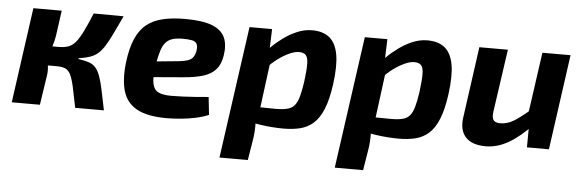

<svg xmlns="http://www.w3.org/2000/svg" viewBox="-47 -654 3004 992"><g transform="rotate(5 1455.5 -158.0)"><path d="M559 -493Q533 -437 514 -398Q495 -359 479 -333.5Q463 -308 445.5 -293Q428 -278 404.5 -270Q381 -262 347 -257L345 -253Q378 -248 399.5 -241Q421 -234 435 -218.5Q449 -203 459 -176Q469 -149 478 -106Q487 -63 500 0H351Q338 -67 329 -107.5Q320 -148 309.5 -169.5Q299 -191 282 -198.5Q265 -206 236 -206L239 -306Q269 -306 290 -314Q311 -322 327.5 -342.5Q344 -363 362 -399.5Q380 -436 404 -494ZM238 -494 220 -364Q216 -337 207 -309Q198 -281 184 -254Q187 -233 191 -208Q195 -183 192 -159L168 0H22L91 -494ZM279 -306 266 -206H161L174 -306Z M877 -507Q968 -507 1017.5 -487.5Q1067 -468 1084 -430Q1101 -392 1092 -336Q1085 -290 1061.5 -263.5Q1038 -237 997 -224Q956 -211 893 -206L641 -185L652 -266L865 -287Q892 -290 909 -295.5Q926 -301 936 -313.5Q946 -326 950 -350Q953 -374 946 -385.5Q939 -397 921 -400.5Q903 -404 873 -404Q842 -404 821 -397.5Q800 -391 786 -375.5Q772 -360 763 -331.5Q754 -303 746 -258Q736 -193 743 -160Q750 -127 774 -116Q798 -105 841 -105Q865 -105 899 -106.5Q933 -108 968.5 -110.5Q1004 -113 1033 -116L1043 -24Q1013 -11 975 -3Q937 5 898 8.5Q859 12 825 12Q726 12 671.5 -18Q617 -48 599.5 -107.5Q582 -167 592 -255Q601 -331 622.5 -380Q644 -429 678.5 -456.5Q713 -484 762.5 -495.5Q812 -507 877 -507Z M1536 -506Q1593 -506 1626.5 -478.5Q1660 -451 1670.5 -392Q1681 -333 1668 -237Q1657 -157 1636.5 -107.5Q1616 -58 1586.5 -32Q1557 -6 1518.5 3.5Q1480 13 1433 13Q1408 13 1378 11Q1348 9 1316 4.5Q1284 0 1255 -7Q1226 -14 1205 -23L1227 -88Q1272 -87 1309 -86Q1346 -85 1382 -85Q1420 -85 1443.5 -91Q1467 -97 1480.5 -113Q1494 -129 1502.5 -159Q1511 -189 1518 -237Q1526 -299 1525.5 -331.5Q1525 -364 1513.5 -376Q1502 -388 1478 -388Q1457 -388 1429 -375.5Q1401 -363 1371 -341Q1341 -319 1314 -289L1287 -349Q1301 -371 1327 -397.5Q1353 -424 1387 -449Q1421 -474 1459 -490Q1497 -506 1536 -506ZM1329 -494 1325 -376 1340 -364 1296 -26 1286 -10Q1287 16 1285.5 40.5Q1284 65 1279 93L1263 191H1116L1212 -494Z M2134 -506Q2191 -506 2224.5 -478.5Q2258 -451 2268.5 -392Q2279 -333 2266 -237Q2255 -157 2234.5 -107.5Q2214 -58 2184.5 -32Q2155 -6 2116.5 3.5Q2078 13 2031 13Q2006 13 1976 11Q1946 9 1914 4.5Q1882 0 1853 -7Q1824 -14 1803 -23L1825 -88Q1870 -87 1907 -86Q1944 -85 1980 -85Q2018 -85 2041.5 -91Q2065 -97 2078.5 -113Q2092 -129 2100.5 -159Q2109 -189 2116 -237Q2124 -299 2123.5 -331.5Q2123 -364 2111.5 -376Q2100 -388 2076 -388Q2055 -388 2027 -375.5Q1999 -363 1969 -341Q1939 -319 1912 -289L1885 -349Q1899 -371 1925 -397.5Q1951 -424 1985 -449Q2019 -474 2057 -490Q2095 -506 2134 -506ZM1927 -494 1923 -376 1938 -364 1894 -26 1884 -10Q1885 16 1883.5 40.5Q1882 65 1877 93L1861 191H1714L1810 -494Z M2552 -494 2505 -167Q2501 -136 2511 -124Q2521 -112 2546 -112Q2581 -112 2614.5 -132Q2648 -152 2699 -196L2721 -122Q2656 -53 2598 -20Q2540 13 2481 13Q2408 13 2375.5 -24Q2343 -61 2353 -127L2404 -494ZM2877 -494 2808 0H2694L2695 -134L2682 -147L2731 -494Z"/></g></svg>

Font: Exo 2
Style: Bold Italic
Weight: 700
Italic angle: -8°
Designer: Natanael Gama
Foundry: Natanael Gama
Version: Version 2.010